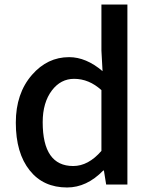

<svg xmlns="http://www.w3.org/2000/svg" viewBox="-20 -817 670 850"><path d="M112 -62Q50 -139 50 -274Q50 -404 122 -486Q190 -564 286 -564Q361 -564 434 -502L429 -593V-797H544V0H450L440 -62H437Q364 13 277 13Q172 13 112 -62ZM429 -149V-418Q374 -468 308 -468Q249 -468 210 -417Q169 -363 169 -276Q169 -82 304 -82Q371 -82 429 -149Z"/></svg>

Font: `nÑOSM
Style: Regular
Weight: 500
Designer: Ryoko NISHIZUKA ¬âXZm¬º[P (kana & ideographs); Paul D. Hunt (Latin, Greek & Cyrillic); Wenlong ZHANG _ e¬á¬ü¬ô (bopomof
Foundry: Adobe Systems Incorporated
Version: Version 1.00 June 24, 2014, initial release